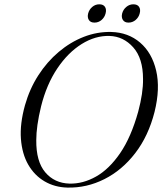

<svg xmlns="http://www.w3.org/2000/svg" viewBox="-20 -860 760 892"><path d="M496.5 -711.5Q575.5 -709.5 630.8 -662.2Q686 -615 705.5 -532Q725 -449 698 -340Q669.5 -228 608.2 -148.5Q547 -69 465 -27.8Q383 13.5 293 11.5Q234 10 187 -17.5Q140 -45 111.2 -95Q82.5 -145 77.2 -214.8Q72 -284.5 96 -371Q117.5 -447 158 -510Q198.5 -573 252.8 -618.8Q307 -664.5 369.2 -688.8Q431.5 -713 496.5 -711.5ZM303 -7Q365.5 -5.5 426.2 -39.8Q487 -74 538 -148.2Q589 -222.5 622 -341Q645.5 -428.5 644.5 -493Q644.5 -589 599 -640Q553.5 -691 489 -693Q423 -695 359.5 -655.5Q296 -616 246.2 -542Q196.5 -468 171 -366.5Q159.5 -319.5 154 -280.2Q148.5 -241 148.5 -209Q147.5 -110 190.2 -59.5Q233 -9 303 -7ZM419 -755Q400.5 -755 392.8 -767.2Q385 -779.5 389.5 -797.5Q394.5 -816 408.8 -828Q423 -840 441.5 -840Q460 -840 467.8 -828Q475.5 -816 470.5 -797.5Q466 -779.5 451.8 -767.2Q437.5 -755 419 -755ZM577 -755Q559 -755 551 -767.2Q543 -779.5 547.5 -797.5Q552.5 -816 567 -828Q581.5 -840 599.5 -840Q618.5 -840 626.2 -828Q634 -816 629 -797.5Q624.5 -779.5 610 -767.2Q595.5 -755 577 -755Z"/></svg>

Font: Fraunces 72pt S000 Light
Style: Italic
Weight: 300
Italic angle: -16°
Version: Version 1.000; ttfautohint (v1.8.3)